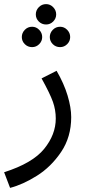

<svg xmlns="http://www.w3.org/2000/svg" viewBox="-45 -683 432 933"><path d="M-25 154Q113 110 169.5 40.5Q226 -29 226 -107Q226 -149 212 -188.5Q198 -228 157 -302L230 -339Q266 -277 283.5 -218.5Q301 -160 301 -114Q301 -17 252 55.5Q203 128 134.5 171Q66 214 4 230ZM129 -613Q129 -633 143.5 -648Q158 -663 179 -663Q199 -663 213.5 -648Q228 -633 228 -613Q228 -593 213.5 -578.5Q199 -564 179 -564Q158 -564 143.5 -578.5Q129 -593 129 -613ZM61 -503Q61 -523 75.5 -538Q90 -553 111 -553Q131 -553 145.5 -538Q160 -523 160 -503Q160 -483 145.5 -468.5Q131 -454 111 -454Q90 -454 75.5 -468.5Q61 -483 61 -503ZM197 -503Q197 -523 211.5 -538Q226 -553 247 -553Q267 -553 281.5 -538Q296 -523 296 -503Q296 -483 281.5 -468.5Q267 -454 247 -454Q226 -454 211.5 -468.5Q197 -483 197 -503Z"/></svg>

Font: Noto Sans Arabic
Style: Regular
Weight: 400
Designer: Nadine Chahine
Foundry: Monotype Imaging Inc.
Version: Version 1.001